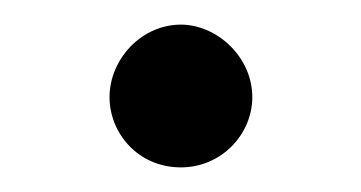

<svg xmlns="http://www.w3.org/2000/svg" viewBox="-20 -374 293 156"><path d="M127 -238C160 -238 185 -265 185 -295C185 -328 156 -354 127 -354C95 -354 69 -326 69 -295C69 -266 92 -238 127 -238Z"/></svg>

Font: Libertinus Serif Semibold
Style: Regular
Weight: 600
Designer: Philipp H. Poll, Khaled Hosny
Foundry: Caleb Maclennan
Version: Version 7.050;RELEASE